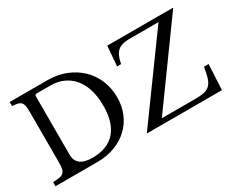

<svg xmlns="http://www.w3.org/2000/svg" viewBox="-110 -1156 1862 1542"><g transform="rotate(-30 821.0 -385.0)"><path d="M38 0V-38Q76 -39 99.5 -43.5Q123 -48 136 -60.5Q149 -73 153.5 -94.5Q158 -116 158 -152V-618Q158 -653 154.5 -674.5Q151 -696 140.5 -708Q130 -720 110 -725Q90 -730 58 -732V-770H409Q499 -770 575.5 -740Q652 -710 707.5 -657Q763 -604 794 -531Q825 -458 825 -372Q825 -290 796 -221.5Q767 -153 714.5 -104Q662 -55 589 -27.5Q516 0 429 0ZM280 -721Q263 -721 263 -704V-163Q263 -49 412 -49Q550 -49 622.5 -130Q695 -211 695 -370Q695 -452 675 -517.5Q655 -583 617.5 -628Q580 -673 527 -697Q474 -721 407 -721ZM1582 0H888V-4L1414 -728H1140Q1069 -728 1034 -696Q999 -664 985 -586H948L963 -770H1572V-766L1051 -46H1361Q1412 -46 1445 -53.5Q1478 -61 1498.5 -82Q1519 -103 1530.5 -139.5Q1542 -176 1551 -235H1594Z"/></g></svg>

Font: SVN-Libre Baskerville
Style: Regular
Weight: 400
Designer: Pablo Impallari, Rodrigo Fuenzalida
Foundry: Pablo Impallari, Rodrigo Fuenzalida
Version: Version 1.000; ttfautohint (v1.8.4)